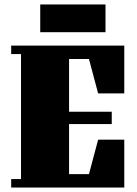

<svg xmlns="http://www.w3.org/2000/svg" viewBox="-20 -839 611 859"><path d="M30 0V-38H74V-597H30V-635H536V-421H419L378 -575H289V-339H480V-284H289V-60H378L419 -214H536V0ZM160 -695V-819H452V-695Z"/></svg>

Font: Unlock
Style: Regular
Weight: 400
Designer: Eduardo Rodriguez Tunni
Foundry: Eduardo Rodriguez Tunni
Version: Version 1.003; ttfautohint (v1.8.4.7-5d5b);gftools[0.9.23]